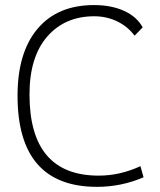

<svg xmlns="http://www.w3.org/2000/svg" viewBox="-20 -723 626 753"><path d="M360.4 9.8Q48.8 9.8 48.8 -347.7Q48.8 -517.1 127.2 -610.1Q205.6 -703.1 348.6 -703.1Q416.5 -703.1 466.6 -680.4Q516.6 -657.7 539.6 -615.7L507.8 -583Q481 -619.1 439.5 -639.2Q397.9 -659.2 349.6 -659.2Q234.4 -659.2 165 -579.3Q95.7 -499.5 95.7 -352.5Q95.7 -34.2 367.2 -34.2Q450.2 -34.2 530.8 -71.3L543 -27.8Q456.1 9.8 360.4 9.8Z"/></svg>

Font: Cascadia Mono NF ExtraLight
Style: Regular
Weight: 200
Monospace: yes
Designer: Aaron Bell
Foundry: Saja Typeworks
Version: Version 2404.023; ttfautohint (v1.8.4)